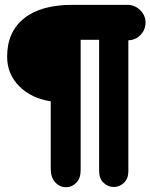

<svg xmlns="http://www.w3.org/2000/svg" viewBox="-20 -780 628 802"><path d="M191.9 -75.2V-356.9Q110.8 -369.1 60.3 -419.9Q9.8 -470.7 9.8 -543Q9.8 -647 80.6 -703.4Q151.4 -759.8 282.2 -759.8H516.1Q545.9 -757.8 566.9 -736.3Q587.9 -714.8 587.9 -686Q587.9 -655.8 566.9 -634Q545.9 -612.3 516.1 -611.8V-64Q516.1 -34.2 498 -16.6Q480 1 455.1 1Q431.2 1 412.6 -16.4Q394 -33.7 394 -65.9V-613.8H316.9V-68.8Q316.9 -35.6 298.8 -16.8Q280.8 2 255.9 2Q229.5 2 210.7 -18.3Q191.9 -38.6 191.9 -75.2Z"/></svg>

Font: BPreplay
Style: Bold
Weight: 700
Designer: Magenta/George Triantafyllakos
Foundry: Magenta/George Triantafyllakos
Version: Version 1.00